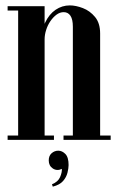

<svg xmlns="http://www.w3.org/2000/svg" viewBox="-20 -518 438 711"><path d="M132.8 -17.5V-359.2Q132.8 -404 147.4 -434.8Q162 -465.5 185.9 -481.8Q209.8 -498 238.5 -498Q260.8 -498 286.9 -488Q313 -478 331.9 -455.2Q350.8 -432.5 350.8 -393.8V0H249.8V-419Q249.8 -446.5 240.8 -459.8Q231.8 -473 216 -473Q202 -473 189.4 -463.8Q176.8 -454.5 166.6 -439.6Q156.5 -424.8 150.9 -407.1Q145.2 -389.5 145.2 -372.2V-17.5ZM47.2 0V-495H145.2V0ZM145.2 0V-16H179.8V0ZM8.2 0V-16H47.2V0ZM8.2 -479V-495H47.2V-479ZM350.8 0V-16H389.8V0ZM215.2 0V-16H249.8V0ZM209.2 107.5Q190.8 116 175.6 105.9Q160.5 95.8 160.5 76Q160.5 58.8 171.2 49.4Q182 40 195.8 40Q210 40 222 52.1Q234 64.2 234 93.2Q234 104.8 229.9 121.5Q225.8 138.2 213.5 152.4Q201.2 166.5 175.5 173.2L172.5 164.5Q195 155.2 202.4 138Q209.8 120.8 209.2 107.5Z"/></svg>

Font: Emberly Black
Style: Regular
Weight: 900
Designer: Rajesh Rajput
Foundry: Rajesh Rajput
Version: Version 1.000